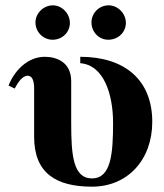

<svg xmlns="http://www.w3.org/2000/svg" viewBox="-20 -686 616 720"><path d="M281 -449C371 -442 404 -329 404 -226C404 -111 397 -17 325 -17C254 -17 247 -105 247 -225V-381C247 -454 191 -473 148 -473C82 -473 33 -419 12 -365L35 -354C48 -378 64 -402 84 -402C103 -402 108 -378 108 -355V-173C108 -36 191 14 325 14C459 14 551 -87 551 -229C551 -387 447 -473 281 -473ZM242 -600C242 -636 212 -666 178 -666C143 -666 113 -636 113 -602C113 -566 142 -537 177 -537C214 -537 242 -565 242 -600ZM452 -600C452 -636 422 -666 387 -666C352 -666 323 -637 323 -602C323 -566 351 -537 386 -537C423 -537 452 -565 452 -600Z"/></svg>

Font: XITS
Style: Bold
Weight: 700
Designer: MicroPress Inc., with final additions and corrections provided by Coen Hoffman, Elsevier (retired)
Version: Version 1.302